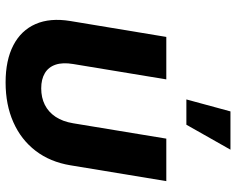

<svg xmlns="http://www.w3.org/2000/svg" viewBox="-96 -710 815 662"><g transform="rotate(90 311.0 -379.5)"><path d="M264.6 8.2Q188.1 8.2 136.7 -18.5Q85.3 -45.1 63.4 -95.1Q41.5 -145 53 -215.2L107.8 -545.9H254.2L201.2 -224.6Q195.2 -188.6 203.5 -164.1Q211.8 -139.6 232.8 -127.1Q253.7 -114.6 285.1 -114.6Q317.1 -114.6 342 -127.1Q366.9 -139.6 383.2 -164.1Q399.5 -188.6 405.5 -224.6L458.5 -545.9H605L550.4 -215.2Q538.9 -145.5 500.6 -95.4Q462.2 -45.3 402 -18.6Q341.8 8.2 264.6 8.2ZM323.3 -615.1 364.6 -767.1H496.6L410.5 -615.1Z"/></g></svg>

Font: Adwaita Sans
Style: Italic
Weight: 400
Italic angle: -9.39999°
Designer: Rasmus Andersson
Foundry: rsms
Version: Version 4.001;git-9221beed3